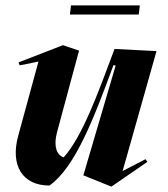

<svg xmlns="http://www.w3.org/2000/svg" viewBox="-20 -676 624 714"><path d="M394 18 403 12 528 -74 521 -84 436 -40 562 -486 406 -494C342 -322 285 -167 217 -91C189 -99 179 -136 192 -184L274 -488L214 -508L49 -444L53 -433L123 -447L48 -172C17 -60 64 14 164 14C260 -54 330 -238 402 -434L410 -432L290 -24ZM240 -622H496L500 -656H244Z"/></svg>

Font: Mazius Display Extra Italic
Style: Bold
Weight: 700
Italic angle: -17°
Designer: Alberto Casagrande & Collletttivo
Foundry: Collletttivo
Version: Version 2.000;Glyphs 3.2 (3217)